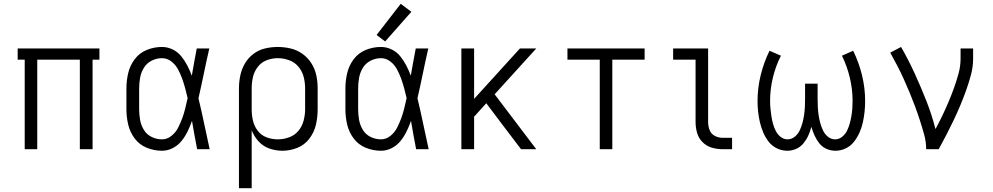

<svg xmlns="http://www.w3.org/2000/svg" viewBox="-20 -785 5224 1010"><path d="M110 0H176V-471H400V0H467V-471H503V-530H73V-471H110Z M832 8Q862 8 889 -6Q916 -20 935 -43.5Q954 -67 967 -94Q980 -121 990 -149Q996 -112 1003 -74.5Q1010 -37 1017 0H1083Q1068 -67 1054 -134.5Q1040 -202 1024 -268Q1039 -333 1052.5 -399Q1066 -465 1081 -530H1015Q1008 -494 1001.5 -458Q995 -422 989 -387Q979 -414 965.5 -440Q952 -466 933.5 -489Q915 -512 888 -525Q861 -538 832 -538Q791 -538 752.5 -522.5Q714 -507 689 -474Q664 -441 654.5 -401Q645 -361 645 -320V-210Q645 -169 654.5 -129Q664 -89 689 -56Q714 -23 752.5 -7.5Q791 8 832 8ZM832 -52Q804 -52 778 -64.5Q752 -77 737 -101.5Q722 -126 717 -154Q712 -182 712 -210V-320Q712 -348 717 -376Q722 -404 737 -428.5Q752 -453 778 -466Q804 -479 832 -479Q859 -479 881 -462Q903 -445 916 -421Q929 -397 938 -372Q947 -347 954 -321Q961 -295 967 -269Q961 -242 954.5 -215Q948 -188 938.5 -162.5Q929 -137 916.5 -112.5Q904 -88 881.5 -70Q859 -52 832 -52Z M1237 205H1304V-100Q1316 -68 1340 -41.5Q1364 -15 1397.5 -3.5Q1431 8 1465 8Q1506 8 1544.5 -7.5Q1583 -23 1608 -56.5Q1633 -90 1642 -129.5Q1651 -169 1651 -210V-320Q1651 -355 1644 -388.5Q1637 -422 1618.5 -451.5Q1600 -481 1571.5 -501.5Q1543 -522 1509 -530Q1475 -538 1441 -538Q1407 -538 1373.5 -530Q1340 -522 1312.5 -501Q1285 -480 1268 -450.5Q1251 -421 1244 -387.5Q1237 -354 1237 -320ZM1441 -52Q1411 -52 1382.5 -62.5Q1354 -73 1335.5 -97.5Q1317 -122 1310.5 -151Q1304 -180 1304 -210V-320Q1304 -350 1310.5 -379Q1317 -408 1335.5 -432.5Q1354 -457 1382.5 -468Q1411 -479 1441 -479Q1471 -479 1500.5 -468.5Q1530 -458 1550 -434Q1570 -410 1577.5 -380.5Q1585 -351 1585 -320V-210Q1585 -180 1577 -150Q1569 -120 1549.5 -96.5Q1530 -73 1500.5 -62.5Q1471 -52 1441 -52Z M1984 8Q2014 8 2041 -6Q2068 -20 2087 -43.5Q2106 -67 2119 -94Q2132 -121 2142 -149Q2148 -112 2155 -74.5Q2162 -37 2169 0H2235Q2220 -67 2206 -134.5Q2192 -202 2176 -268Q2191 -333 2204.5 -399Q2218 -465 2233 -530H2167Q2160 -494 2153.5 -458Q2147 -422 2141 -387Q2131 -414 2117.5 -440Q2104 -466 2085.5 -489Q2067 -512 2040 -525Q2013 -538 1984 -538Q1943 -538 1904.5 -522.5Q1866 -507 1841 -474Q1816 -441 1806.5 -401Q1797 -361 1797 -320V-210Q1797 -169 1806.5 -129Q1816 -89 1841 -56Q1866 -23 1904.5 -7.5Q1943 8 1984 8ZM1984 -52Q1956 -52 1930 -64.5Q1904 -77 1889 -101.5Q1874 -126 1869 -154Q1864 -182 1864 -210V-320Q1864 -348 1869 -376Q1874 -404 1889 -428.5Q1904 -453 1930 -466Q1956 -479 1984 -479Q2011 -479 2033 -462Q2055 -445 2068 -421Q2081 -397 2090 -372Q2099 -347 2106 -321Q2113 -295 2119 -269Q2113 -242 2106.5 -215Q2100 -188 2090.5 -162.5Q2081 -137 2068.5 -112.5Q2056 -88 2033.5 -70Q2011 -52 1984 -52ZM2006 -567 2144 -723 2088 -765 1961 -601Z M2407 0H2474V-171L2538 -242L2626 -125L2721 0H2801L2582 -289L2801 -530H2715L2474 -265V-530H2407Z M3135 0H3201V-471H3371V-530H2965V-471H3135Z M3782 0H3831V-60H3782Q3760 -60 3740.5 -70Q3721 -80 3713 -100.5Q3705 -121 3705 -143V-530H3521V-471H3639V-143Q3639 -114 3647 -86Q3655 -58 3676 -37Q3697 -16 3725 -8Q3753 0 3782 0Z M4122 8Q4146 8 4168.5 -2Q4191 -12 4206.5 -31Q4222 -50 4232 -72Q4242 -94 4248 -118Q4255 -94 4265 -72Q4275 -50 4290 -31Q4305 -12 4327.5 -2Q4350 8 4375 8Q4403 8 4429 -4.5Q4455 -17 4472.5 -39.5Q4490 -62 4501.5 -88Q4513 -114 4519 -141.5Q4525 -169 4528 -197Q4531 -225 4531 -253Q4531 -322 4514.5 -389.5Q4498 -457 4468 -518L4409 -492Q4436 -437 4450.5 -376Q4465 -315 4465 -254Q4465 -233 4463.5 -213Q4462 -193 4458.5 -173Q4455 -153 4449.5 -133.5Q4444 -114 4435 -96Q4426 -78 4409.5 -65Q4393 -52 4373 -52Q4352 -52 4335 -66Q4318 -80 4309 -99.5Q4300 -119 4294.5 -139.5Q4289 -160 4286 -181Q4283 -202 4282 -223Q4281 -244 4281 -265V-345H4215V-265Q4215 -244 4214 -223Q4213 -202 4210 -181Q4207 -160 4201.5 -139.5Q4196 -119 4187 -99.5Q4178 -80 4161 -66Q4144 -52 4123 -52Q4103 -52 4086.5 -65Q4070 -78 4061 -96Q4052 -114 4046.5 -133.5Q4041 -153 4038 -173Q4035 -193 4033 -213Q4031 -233 4031 -254Q4031 -315 4045.5 -376Q4060 -437 4088 -492L4028 -518Q3998 -457 3981.5 -389.5Q3965 -322 3965 -253Q3965 -225 3968 -197Q3971 -169 3977.5 -141.5Q3984 -114 3995 -88Q4006 -62 4023.5 -39.5Q4041 -17 4067 -4.5Q4093 8 4122 8Z M4852 0H4918Q4939 -38 4958.5 -76Q4978 -114 4996.5 -152.5Q5015 -191 5031.5 -230.5Q5048 -270 5062.5 -310.5Q5077 -351 5088 -392.5Q5099 -434 5099 -477V-530H5033V-477Q5033 -437 5022.5 -398.5Q5012 -360 4998.5 -322.5Q4985 -285 4969.5 -248.5Q4954 -212 4937 -176.5Q4920 -141 4901 -106Q4882 -181 4853 -254.5Q4824 -328 4791.5 -399Q4759 -470 4720 -538L4663 -508Q4682 -474 4700 -439.5Q4718 -405 4734 -369.5Q4750 -334 4765 -298Q4780 -262 4793.5 -225.5Q4807 -189 4819 -152Q4831 -115 4841.5 -77Q4852 -39 4852 0Z"/></svg>

Font: Iosevka Sparkle Light
Style: Regular
Weight: 300
Designer: Belleve Invis
Foundry: Belleve Invis
Version: Version 4.5.0; ttfautohint (v1.8.3)